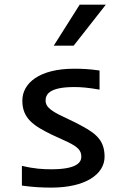

<svg xmlns="http://www.w3.org/2000/svg" viewBox="-20 -812 540 839"><path d="M236.8 -311.5C197.3 -332.5 179.2 -348.1 179.2 -372.1C179.2 -396.5 190.9 -431.6 304.7 -431.6C333 -431.6 365.2 -429.2 415 -420.4V-503.9C368.2 -510.7 336.4 -511.7 303.7 -511.7C152.8 -511.7 77.6 -449.2 77.6 -372.1C77.6 -293.9 127.4 -262.2 206.1 -223.6L277.3 -190.9C318.8 -170.4 335.4 -155.3 335.4 -127.4C335.4 -103 316.4 -72.3 204.6 -72.3C168.5 -72.3 129.9 -74.2 75.7 -87.4V-1C126.5 6.3 168.9 7.8 204.6 7.8C353 7.8 437 -50.3 437 -127.4C437 -209.5 386.2 -236.8 308.6 -276.9ZM442.4 -791.5H328.1L214.8 -612.3H301.8Z"/></svg>

Font: Inder
Style: Regular
Weight: 400
Designer: Irina Smirnova
Foundry: Irina Smirnova
Version: Version 1.001